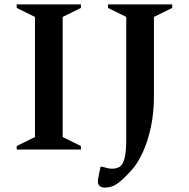

<svg xmlns="http://www.w3.org/2000/svg" viewBox="-20 -680 858 873"><path d="M56 0V-16L139 -57V-603L56 -644V-660H348V-644L265 -603V-57L348 -16V0ZM457 173Q444 173 434.5 166.5Q425 160 425 145Q425 138 427.5 124.5Q430 111 437 78H444Q460 82 469 84.5Q478 87 490 87Q510 87 524.5 78Q539 69 546.5 39.5Q554 10 554 -50V-603L471 -644V-660H763V-644L680 -603V-243Q680 -167 666 -102Q652 -37 629 13Q606 63 579 93Q540 136 514 154.5Q488 173 457 173Z"/></svg>

Font: Spectral SemiBold
Style: Regular
Weight: 600
Designer: Jean-Baptiste Levee
Foundry: Production Type
Version: Version 2.001